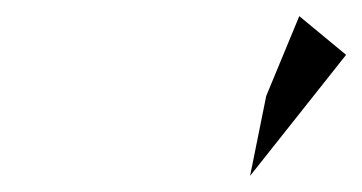

<svg xmlns="http://www.w3.org/2000/svg" viewBox="-20 -846 449 238"><path d="M290 -628 409 -778 351 -826 310 -727Z"/></svg>

Font: bitstorm
Style: ultextobl
Weight: 400
Version: Version 0.2